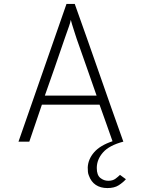

<svg xmlns="http://www.w3.org/2000/svg" viewBox="-20 -720 720 976"><path d="M607 0Q535 19 503.5 55Q472 91 472 134Q472 170 490 184.5Q508 199 530 199Q553 199 567 188.5Q581 178 590 169Q598 175 605 180Q612 185 620 191Q605 208 583 222Q561 236 526 236Q491 236 467 220Q443 204 432 173Q428 164 427 154Q426 144 426 131Q428 89 458.5 54Q489 19 552 -2Q535 -50 519 -95.5Q503 -141 486 -188H193Q177 -140 161 -94Q145 -48 129 0H74Q135 -176 196 -350Q257 -524 318 -700H360Q423 -524 483.5 -350Q544 -176 607 0ZM471 -234Q445 -307 420.5 -378.5Q396 -450 370 -522Q367 -531 363 -543.5Q359 -556 354.5 -570Q350 -584 346 -597Q342 -610 340 -619Q337 -604 331 -587Q325 -570 319.5 -554.5Q314 -539 310 -527.5Q306 -516 305 -513Q281 -443 257 -373.5Q233 -304 208 -234Z"/></svg>

Font: Transpass ExtraLight
Style: Regular
Weight: 200
Designer: Delve Withrington
Foundry: Delve Fonts
Version: Version 1.001;December 18, 2019;FontCreator 12.0.0.2547 64-b